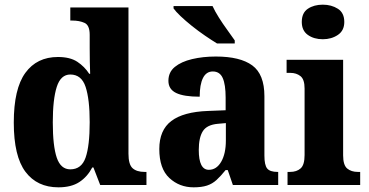

<svg xmlns="http://www.w3.org/2000/svg" viewBox="-20 -792 1580 822"><path d="M230 10Q139 10 89 -56.5Q39 -123 39 -267Q39 -412 88.5 -480Q138 -548 228 -548Q280 -548 311 -527.5Q342 -507 362 -476H366Q365 -498 364.5 -528.5Q364 -559 364 -588V-643Q364 -684 342 -694Q320 -704 289 -704H281V-760H530V-134Q530 -88 547.5 -72Q565 -56 599 -56H607V0H409L380 -75H375Q354 -35 319.5 -12.5Q285 10 230 10ZM281 -67Q329 -67 346.5 -117.5Q364 -168 364 -269Q364 -367 346.5 -420Q329 -473 281 -473Q240 -473 223 -420Q206 -367 206 -268Q206 -167 223 -117Q240 -67 281 -67Z M809 10Q748 10 705 -30Q662 -70 662 -154Q662 -235 713.5 -274Q765 -313 870 -317L946 -320V-374Q946 -430 933.5 -458Q921 -486 891 -486Q863 -486 849 -458Q835 -430 835 -378Q767 -378 734 -394Q701 -410 701 -446Q701 -483 728.5 -505.5Q756 -528 802.5 -539Q849 -550 904 -550Q1008 -550 1060 -512Q1112 -474 1112 -380V-126Q1112 -85 1124 -70.5Q1136 -56 1168 -56H1171V0H977L955 -64H946Q925 -38 907 -21.5Q889 -5 866 2.5Q843 10 809 10ZM874 -65Q907 -65 927 -99.5Q947 -134 947 -191V-265L913 -262Q866 -258 848.5 -230.5Q831 -203 831 -150Q831 -65 874 -65ZM909 -606Q886 -620 857.5 -639.5Q829 -659 801.5 -681Q774 -703 753 -723Q732 -743 723 -756V-766H890Q900 -744 917 -717Q934 -690 953 -664Q972 -638 985 -619V-606Z M1362 -624Q1324 -624 1298 -642.5Q1272 -661 1272 -698Q1272 -737 1298 -754.5Q1324 -772 1362 -772Q1399 -772 1426.5 -754.5Q1454 -737 1454 -698Q1454 -661 1426.5 -642.5Q1399 -624 1362 -624ZM1211 0V-56H1222Q1250 -56 1267 -71Q1284 -86 1284 -128V-413Q1284 -452 1266.5 -466Q1249 -480 1223 -480H1207V-536H1449V-127Q1449 -85 1466.5 -70.5Q1484 -56 1512 -56H1522V0Z"/></svg>

Font: Noto Serif SemiCondensed ExtraBold
Style: Regular
Weight: 800
Width: 4
Designer: Monotype Design Team
Foundry: Monotype Imaging Inc.
Version: Version 2.015